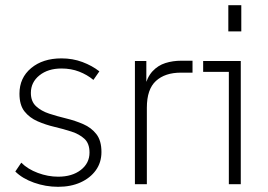

<svg xmlns="http://www.w3.org/2000/svg" viewBox="-20 -710 1031 740"><path d="M204 10Q156 10 111 -6Q66 -22 39 -49L62 -83Q87 -58 126 -43.5Q165 -29 204 -29Q258 -29 291.5 -55Q325 -81 325 -122Q325 -157 305.5 -175Q286 -193 255 -203Q224 -213 190 -221Q156 -229 125 -242.5Q94 -256 74.5 -280.5Q55 -305 55 -349Q55 -410 100 -447.5Q145 -485 217 -485Q260 -485 297.5 -471Q335 -457 363 -435L340 -402Q316 -422 285 -434Q254 -446 217 -446Q165 -446 132 -419.5Q99 -393 99 -352Q99 -319 119 -300.5Q139 -282 169.5 -272Q200 -262 235 -253.5Q270 -245 301 -231.5Q332 -218 351.5 -193Q371 -168 371 -124Q371 -84 349.5 -54Q328 -24 290.5 -7Q253 10 204 10Z M500 0V-475H544V-370L537 -372Q547 -413 568 -435.5Q589 -458 617.5 -467Q646 -476 679 -476H722V-430H677Q616 -430 581 -398Q546 -366 546 -295V0Z M862 0V-454L882 -433H763V-475H908V0ZM860 -589V-690H910V-589Z"/></svg>

Font: SUSE Thin ExtraLight
Style: Regular
Weight: 250
Version: Version 1.000